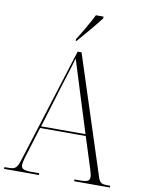

<svg xmlns="http://www.w3.org/2000/svg" viewBox="-101 -1000 806 1069"><g transform="rotate(10 301.5 -465.5)"><path d="M267 -781V-771H271C311 -816 370 -886 396 -921V-931H353C330 -886 297 -828 267 -781ZM-2 0H195V-10H153C103 -10 93 -19 93 -40C93 -59 108 -104 115 -126L156 -259H414L459 -118C465 -98 480 -57 480 -40C480 -19 472 -10 424 -10H394V0H596V-10H583C543 -10 536 -16 524 -55L310 -714H288L87 -75C70 -19 62 -10 20 -10H-2ZM160 -269 238 -525C254 -575 274 -638 284 -675C297 -632 317 -569 339 -498L411 -269Z"/></g></svg>

Font: Noto Serif Display SemiCondensed ExtraLight
Style: Regular
Weight: 200
Width: 4
Designer: Monotype Design Team
Foundry: Monotype Imaging Inc.
Version: Version 2.009